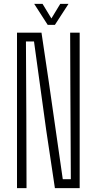

<svg xmlns="http://www.w3.org/2000/svg" viewBox="-20 -968 498 988"><path d="M67.5 0V-800H193.5L231 -547.5L303 -46H344.5L342 -527.5L341 -800H390V0H262.5L218 -297L155 -754.5H113.5L115.5 -373L116.5 0ZM225.5 -840 156 -948H199L244.5 -873L290 -948H332.5L262.5 -840Z"/></svg>

Font: Big Shoulders Text Thin ExtraLight
Style: Regular
Weight: 250
Version: Version 2.002